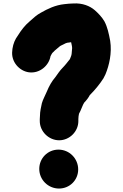

<svg xmlns="http://www.w3.org/2000/svg" viewBox="-20 -851 709 1110"><path d="M207 125.5C207 188.2 258.2 239 321 239C383 239 432 190.3 432 128.5C432 65.7 381.4 14 318 14C256 14 207 63.7 207 125.5ZM397 -573C396.3 -565 395.7 -557.3 395 -550C395 -534 389.4 -521.5 384 -509C370.4 -492 355.9 -472.9 341 -458C326.4 -443.4 312.7 -422.7 300 -405C278.4 -379.8 263.8 -353.4 250 -320C241.2 -298.1 228.4 -277.1 222 -254C217.5 -231.5 211 -207.5 211 -180C210.3 -174.7 210 -168.7 210 -162V-151C210 -91 261.7 -40 322 -40C382.3 -40 433 -91 433 -151V-162C433 -167.3 433.3 -172.3 434 -177C434 -180.3 434.7 -183.7 436 -187V-192L445 -210C452.3 -224.7 458 -244.5 467 -258C478 -269 491.4 -285.7 499 -301C527.9 -329.9 555.2 -362.5 578 -398L590 -422C611.1 -473.1 627.9 -544 617 -615C609.1 -656.9 601.3 -693.9 584 -727C569.1 -752.7 548.7 -773.6 528 -792C499.4 -816.8 456.4 -833.9 405 -831C387.4 -831 368.6 -828.7 352 -827C299.4 -821.5 254.9 -799.6 217 -778C193.2 -765.6 172.2 -746.3 152 -728C122.6 -703.2 102.8 -676.7 83 -645C67.4 -624.2 56.5 -599.2 52 -569L51 -558C42.5 -494.3 91.7 -440.4 147 -433C210.1 -424.6 263.3 -472.9 272 -526C276.7 -533.8 280.1 -544.4 287 -549C289 -551.7 292.3 -555 297 -559L323 -581C328.2 -586.2 336.8 -589.4 344 -593C352.6 -597.9 365.6 -605 378 -605C382.7 -605.7 387 -606.3 391 -607C391.7 -605.7 392 -604.3 392 -603C393.5 -595.3 397 -582.6 397 -573Z"/></svg>

Font: Smoothie
Style: Blk
Weight: 900
Foundry: Cannot Into Space Fonts
Version: Version 0.8